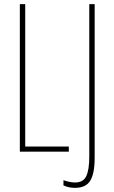

<svg xmlns="http://www.w3.org/2000/svg" viewBox="-20 -734 552 929"><path d="M76 -714H102V-25H313V0H76ZM287 163V138Q320 149 343 149Q383 149 397.5 118Q412 87 412 23V-714H438V30Q438 106 416.5 140.5Q395 175 343 175Q312 175 287 163Z"/></svg>

Font: Noto Sans Display Thin Cond
Style: Regular
Weight: 250
Width: 3
Designer: Monotype Design team
Foundry: Monotype Imaging Inc.
Version: Version 1.000